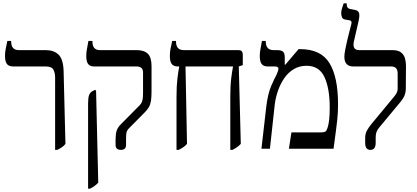

<svg xmlns="http://www.w3.org/2000/svg" viewBox="-20 -893 2507 1153"><path d="M311 7V-428Q311 -456 300.5 -475Q290 -494 252 -494H58Q33 -494 21.5 -509Q10 -524 10 -557Q10 -576 13.5 -595Q17 -614 24 -647H47V-644Q47 -592 93 -592H254Q304 -592 332 -564.5Q360 -537 362 -466L373 -29Q364 -17 352 -9Q340 -1 324 7Z M706 7Q674 7 674 -23V-55Q674 -88 680.5 -108Q687 -128 706 -147L806 -248Q820 -261 827 -271Q834 -281 836.5 -296Q839 -311 839 -338V-458Q839 -494 799 -494H545Q520 -494 509 -509Q498 -524 498 -557Q498 -576 501.5 -595Q505 -614 511 -647H535V-644Q535 -592 580 -592H801Q846 -592 868 -570Q890 -548 890 -496V-344Q890 -309 886.5 -287Q883 -265 874 -249.5Q865 -234 849 -218L755 -123Q741 -109 739 -94Q737 -79 737 -55V-23Q737 7 706 7ZM509 240V-273Q509 -306 515 -322Q521 -338 536 -346L552 -354L557 -347L570 204Q560 215 548 223.5Q536 232 521 240Z M1040 7V-310Q1040 -377 1045.5 -422Q1051 -467 1056 -491V-494H1048Q1023 -494 1011.5 -508.5Q1000 -523 1000 -558Q1000 -577 1003.5 -597Q1007 -617 1014 -647H1037V-643Q1037 -592 1084 -592H1410Q1425 -592 1431.5 -585.5Q1438 -579 1438 -562V-502L1414 -494L1426 -29Q1416 -18 1404 -9.5Q1392 -1 1376 7H1363V-311Q1363 -378 1368.5 -422.5Q1374 -467 1379 -491V-494H1094L1103 -29Q1094 -18 1081.5 -9.5Q1069 -1 1053 7Z M1550 0 1579 -252Q1588 -328 1607.5 -374Q1627 -420 1640 -443Q1647 -458 1649.5 -466.5Q1652 -475 1652 -480Q1652 -494 1630 -494H1587Q1562 -494 1551 -509Q1540 -524 1540 -557Q1540 -576 1543.5 -595Q1547 -614 1553 -647H1576V-644Q1576 -592 1623 -592H1643Q1671 -592 1680.5 -582Q1690 -572 1690 -550V-505L1693 -504L1773 -598H1782Q1907 -598 1958.5 -514Q2010 -430 2010 -267Q2010 -243 2009 -221Q2008 -199 2005 -170.5Q2002 -142 1996.5 -101Q1991 -60 1983 0H1715L1730 -98H1906Q1928 -98 1935.5 -104Q1943 -110 1949 -132Q1954 -150 1957 -176.5Q1960 -203 1960 -248Q1960 -362 1928.5 -430Q1897 -498 1821 -498Q1778 -498 1744.5 -478Q1711 -458 1687.5 -424Q1664 -390 1649.5 -348.5Q1635 -307 1630 -266L1601 0Z M2204 7Q2173 7 2173 -35V-65Q2173 -89 2183 -108Q2193 -127 2212 -150L2347 -313Q2368 -338 2368 -358V-452Q2368 -494 2329 -494H2100Q2076 -494 2062 -508Q2048 -522 2048 -552Q2048 -568 2053 -594Q2058 -620 2065 -650Q2072 -680 2079 -706.5Q2086 -733 2090 -749Q2095 -767 2080 -771L2056 -775Q2039 -777 2034 -788.5Q2029 -800 2029 -815Q2029 -829 2035 -846.5Q2041 -864 2044 -873H2062V-869Q2062 -854 2067.5 -847.5Q2073 -841 2082 -839L2113 -833Q2131 -830 2136 -815Q2141 -800 2133 -765L2105 -643Q2094 -592 2138 -592H2337Q2371 -592 2388.5 -578Q2406 -564 2412 -542.5Q2418 -521 2418 -499L2417 -359Q2417 -340 2410 -321.5Q2403 -303 2385 -281L2257 -127Q2246 -114 2241 -100.5Q2236 -87 2236 -67V-35Q2236 7 2204 7Z"/></svg>

Font: Noto Serif Hebrew SemiCondensed
Style: Regular
Weight: 400
Width: 4
Designer: Monotype Design Team
Foundry: Monotype Imaging Inc.
Version: Version 2.004; ttfautohint (v1.8.4.7-5d5b)